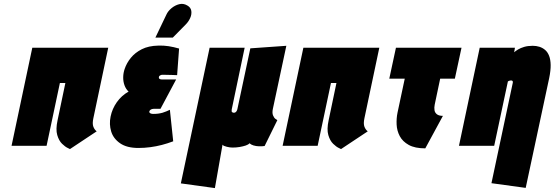

<svg xmlns="http://www.w3.org/2000/svg" viewBox="-20 -745 2834 981"><path d="M457 -141 533 -501H145L39 0H218L286 -321H314L274 -130Q264 -84 272.5 -55Q281 -26 297 -10.5Q313 5 326 11Q339 17 337 17L474 -74Q463 -82 457 -97.5Q451 -113 457 -141Z M885 -361 895 -497Q867 -505 841.5 -509Q816 -513 789 -512Q739 -511 704.5 -493.5Q670 -476 648.5 -449.5Q627 -423 617 -393Q610 -373 609.5 -351Q609 -329 616 -309.5Q623 -290 637 -277Q601 -257 577 -223Q553 -189 545 -149Q537 -110 548 -73.5Q559 -37 593.5 -13Q628 11 687 11Q718 11 748 7Q778 3 807 -4.5Q836 -12 865 -23L848 -184Q839 -180 830 -176Q821 -172 810.5 -169Q800 -166 788.5 -164.5Q777 -163 763 -163Q757 -163 752 -164.5Q747 -166 744.5 -169Q742 -172 743 -176Q744 -179 746 -181.5Q748 -184 751 -185.5Q754 -187 757.5 -188Q761 -189 765 -189H800L880 -339H807Q802 -339 798 -340.5Q794 -342 792.5 -345Q791 -348 792 -352Q793 -356 795.5 -358Q798 -360 802 -361.5Q806 -363 811 -363Q822 -363 833.5 -362.5Q845 -362 858 -362Q871 -362 885 -361ZM929 -620Q943 -634 951.5 -652.5Q960 -671 957.5 -689Q955 -707 937 -717Q917 -729 895.5 -723.5Q874 -718 856 -703Q838 -688 830 -670L774 -553H863Z M1374 -188 1443 -511 1259 -498 1193 -188Q1192 -183 1189.5 -178.5Q1187 -174 1183.5 -171.5Q1180 -169 1175 -169Q1171 -169 1167.5 -171Q1164 -173 1163.5 -176.5Q1163 -180 1164 -186L1230 -501H1051L904 192L1078 216L1117 -6Q1119 -2 1125 0.5Q1131 3 1139 5Q1147 7 1154.5 8Q1162 9 1168 9Q1187 9 1204.5 6Q1222 3 1235.5 -1.5Q1249 -6 1255 -13Q1262 -6 1275 -2Q1288 2 1303.5 2.5Q1319 3 1332 1L1397 -131Q1395 -132 1387.5 -137.5Q1380 -143 1375 -155.5Q1370 -168 1374 -188Z M1842 -141 1918 -501H1530L1424 0H1603L1671 -321H1699L1659 -130Q1649 -84 1657.5 -55Q1666 -26 1682 -10.5Q1698 5 1711 11Q1724 17 1722 17L1859 -74Q1848 -82 1842 -97.5Q1836 -113 1842 -141Z M2201 -210 2229 -343H2304L2338 -501H2003L1969 -343H2048L2011 -169Q2005 -140 2006.5 -108.5Q2008 -77 2022.5 -49.5Q2037 -22 2068.5 -4.5Q2100 13 2153 13L2243 -153Q2223 -153 2212.5 -161Q2202 -169 2200 -182Q2198 -195 2201 -210Z M2600 -322 2491 191 2666 215 2786 -346Q2794 -385 2793.5 -413Q2793 -441 2785.5 -460Q2778 -479 2765 -490Q2752 -501 2736 -506Q2720 -511 2702 -511Q2677 -511 2658.5 -505.5Q2640 -500 2627.5 -492.5Q2615 -485 2607 -478L2611 -501H2431L2325 0H2505L2575 -329Q2578 -331 2581 -332Q2584 -333 2587 -333.5Q2590 -334 2592 -334Q2595 -334 2596.5 -333Q2598 -332 2599 -330.5Q2600 -329 2600.5 -327Q2601 -325 2600 -322Z"/></svg>

Font: Advent Pro Black
Style: Italic
Weight: 900
Italic angle: -12°
Version: Version 3.000